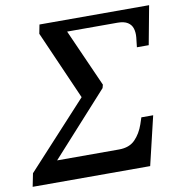

<svg xmlns="http://www.w3.org/2000/svg" viewBox="-135 -789 818 864"><g transform="rotate(-10 274.0 -357.0)"><path d="M-55 0 -43 -60 232 -359 94 -673 102 -714H603L570 -537H516L521 -582Q523 -604 517.5 -622Q512 -640 495.5 -650.5Q479 -661 449 -661H219L336 -398L332 -383L74 -98H357Q404 -98 430.5 -125Q457 -152 471 -193L481 -223H535L482 0Z"/></g></svg>

Font: ET Text
Style: Italic
Weight: 470
Italic angle: -12°
Designer: Monotype Design Team
Foundry: Monotype Imaging Inc.
Version: Version 2.009